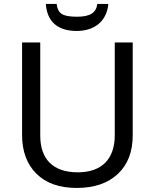

<svg xmlns="http://www.w3.org/2000/svg" viewBox="-20 -925 771 955"><path d="M360.8 -771C451.2 -771 510.7 -819.8 519 -905.3H463.9C458.5 -861.8 428.7 -841.8 362.8 -841.8C325.2 -841.8 299.8 -846.7 286.1 -856.4C272.5 -865.7 264.2 -882.3 261.7 -905.3H208C213.9 -815.9 269 -771 360.8 -771ZM550.8 -713.9V-252C550.8 -132.8 484.9 -67.9 367.2 -67.9C242.2 -67.9 180.2 -134.3 180.2 -251V-713.9H89.8V-253.9C89.8 -172.4 113.8 -107.9 161.1 -61C208.5 -13.7 275.4 9.8 361.8 9.8C449.2 9.8 517.1 -13.7 566.4 -60.1C615.7 -106.4 640.1 -170.4 640.1 -252V-713.9Z"/></svg>

Font: Noto Reveo Sans
Style: Regular
Weight: 400
Designer: Monotype Design team
Foundry: Monotype Imaging Inc.
Version: Version 1.04